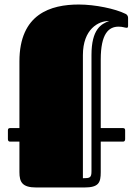

<svg xmlns="http://www.w3.org/2000/svg" viewBox="-20 -830 587 850"><path d="M524 -203C530 -203 534 -206 534 -214V-253C534 -260 531 -263 524 -263H426V-566C426 -681 461 -712 505 -712C524 -712 532 -707 541 -707C543 -707 547 -707 547 -715V-750C547 -762 540 -767 535 -769C491 -791 401 -810 329 -810C205 -810 66 -769 66 -558V-263H25C18 -263 15 -260 15 -253V-214C15 -206 19 -203 25 -203H66V-68C66 -23 79 0 141 0H353C417 0 426 -21 426 -68V-203ZM347 -586C347 -701 416 -738 463 -737C428 -724 385 -701 385 -586V-72C385 -43 378 -41 347 -41Z"/></svg>

Font: Fascinate Inline
Style: Regular
Weight: 900
Designer: Astigmatic (AOETI)
Foundry: Astigmatic (AOETI)
Version: Version 1.000